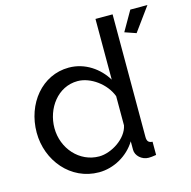

<svg xmlns="http://www.w3.org/2000/svg" viewBox="-108 -837 948 953"><g transform="rotate(-15 366.0 -360.0)"><path d="M37 -260C37 -116 141 10 286 10C361 10 436 -31 477 -98V-54C477 -24 507 4 542 4C553 4 562 3 581 0V-68C561 -69 553 -78 553 -100V-730H465V-418C427 -481 358 -531 274 -531C136 -531 37 -408 37 -260ZM644 -609 732 -730H644L586 -629ZM465 -183C452 -118 370 -66 307 -66C206 -66 128 -154 128 -259C128 -359 196 -455 299 -455C365 -455 440 -401 465 -333Z"/></g></svg>

Font: FIGSv2-sans-serif Medium
Style: Regular
Weight: 500
Designer: Matt McInerney, Pablo Impallari, Rodrigo Fuenzalida,Mirko Velimirovic
Foundry: Matt McInerney, Pablo Impallari, Rodrigo Fuenzalida
Version: Version 4.021;hotconv 1.0.109;makeotfexe 2.5.65596